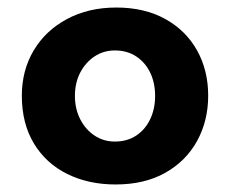

<svg xmlns="http://www.w3.org/2000/svg" viewBox="-20 -478 611 510"><path d="M38 -224Q38 -291 69.5 -344Q101 -397 158 -427.5Q215 -458 289 -458Q364 -458 419 -427.5Q474 -397 503.5 -344Q533 -291 533 -224Q533 -157 503.5 -103.5Q474 -50 419 -19Q364 12 287 12Q215 12 158.5 -16Q102 -44 70 -97Q38 -150 38 -224ZM179 -223Q179 -189 193 -161.5Q207 -134 231 -118Q255 -102 285 -102Q318 -102 342 -118Q366 -134 379 -161.5Q392 -189 392 -223Q392 -258 379 -285Q366 -312 342 -328Q318 -344 285 -344Q255 -344 231 -328Q207 -312 193 -285Q179 -258 179 -223Z"/></svg>

Font: Josefin Sans Thin
Style: Bold
Weight: 700
Version: Version 2.000